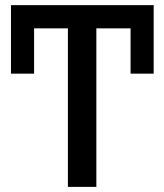

<svg xmlns="http://www.w3.org/2000/svg" viewBox="-20 -731 643 751"><path d="M581.1 -710.9H22.9V-442.9H113.3V-620.1H245.6V0H356.9V-620.1H490.7V-442.9H581.1Z"/></svg>

Font: Bert Sans Medium
Style: Regular
Weight: 500
Designer: Christian Robertson (Google), Cristiano Sobral
Foundry: Google, Cristiano Sobral
Version: Version 3.101